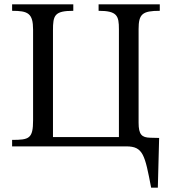

<svg xmlns="http://www.w3.org/2000/svg" viewBox="-20 -677 796 888"><path d="M710 191 716 -39 675 -40C636 -41 621 -54 621 -110V-542C621 -612 638 -627 719 -627V-657H436V-627C522 -627 530 -604 530 -542V-43H225V-537C225 -606 232 -627 319 -627V-657H36V-627C109 -627 133 -616 133 -540V-121C133 -36 115 -30 36 -30V0H564C642 0 650 39 679 191Z"/></svg>

Font: STIX Two Text
Style: Regular
Weight: 400
Designer: Ross Mills, John Hudson & Paul Hanslow, Tiro Typeworks Ltd; with prior portions MicroPress Inc., and Coen Hoffman.
Foundry: Tiro Typeworks Ltd
Version: Version 2.13 b171